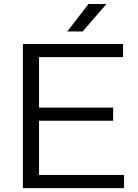

<svg xmlns="http://www.w3.org/2000/svg" viewBox="-20 -966 708 986"><path d="M97.5 0V-740H612V-672.5H180.5V-413.5H561V-346H180.5V-67.5H617V0ZM325.5 -804.5 434.5 -945.5H526.5L404.5 -804.5Z"/></svg>

Font: Encode Sans Expanded
Style: Regular
Weight: 400
Width: 7
Designer: Multiple Designers
Foundry: Impallari Type
Version: Version 3.000; ttfautohint (v1.8.3) -l 8 -r 50 -G 200 -x 14 